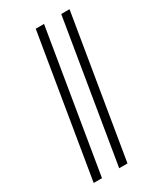

<svg xmlns="http://www.w3.org/2000/svg" viewBox="-235 -911 971 1141"><g transform="rotate(-30 250.0 -340.0)"><path d="M229 143 389 -823H446L286 143ZM54 143 214 -823H271L111 143Z"/></g></svg>

Font: Iosevka Light Oblique
Style: Regular
Weight: 300
Italic angle: -9°
Monospace: yes
Designer: Belleve Invis
Foundry: Belleve Invis
Version: Version 32.5.0; ttfautohint (v1.8.4)